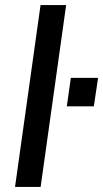

<svg xmlns="http://www.w3.org/2000/svg" viewBox="-20 -740 408 760"><path d="M244.5 -319.2 260.4 -431.8H368.2L351.5 -319.2ZM39.5 0 140.5 -720H241.8L140.8 0Z"/></svg>

Font: Chivo Medium
Style: Italic
Weight: 500
Italic angle: -8.05°
Designer: Hector Gatti
Foundry: Omnibus-Type
Version: Version 2.002